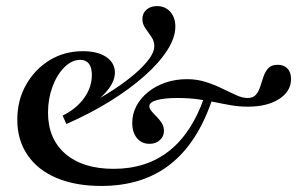

<svg xmlns="http://www.w3.org/2000/svg" viewBox="-20 -594 1004 625"><path d="M309.7 11.3Q225.8 11.3 164.5 -14.5Q103.2 -40.3 69.8 -89.1Q36.3 -137.9 36.3 -204Q36.3 -267.7 64.9 -318.1Q93.5 -368.5 141.5 -398Q189.5 -427.4 250 -427.4Q297.6 -427.4 325.8 -408.5Q354 -389.5 354 -357.3Q354 -332.3 334.3 -305.6Q314.5 -279 271 -245.2L260.5 -250Q311.3 -276.6 352 -303.6Q392.7 -330.6 421.8 -356Q450.8 -381.5 466.5 -403.6Q482.3 -425.8 482.3 -443.5Q482.3 -460.5 472.6 -474.2Q462.9 -487.9 453.2 -502Q443.5 -516.1 443.5 -532.3Q443.5 -550.8 456.9 -562.5Q470.2 -574.2 491.1 -574.2Q517.7 -574.2 534.3 -555.6Q550.8 -537.1 550.8 -507.3Q550.8 -471.8 524.6 -430.6Q498.4 -389.5 450.8 -347.2Q403.2 -304.8 338.3 -264.5Q273.4 -224.2 196 -190.3L183.9 -217.7Q228.2 -239.5 253.6 -274.6Q279 -309.7 279 -350Q279 -374.2 269.4 -386.7Q259.7 -399.2 241.1 -399.2Q213.7 -399.2 189.5 -375Q165.3 -350.8 150.8 -311.7Q136.3 -272.6 136.3 -227.4Q136.3 -141.9 193.1 -93.1Q250 -44.4 350 -44.4Q456.5 -44.4 530.2 -102.4Q604 -160.5 644.4 -275.8L671 -271Q623.4 -129 533.9 -58.9Q444.4 11.3 309.7 11.3ZM466.9 -125.8Q441.1 -125.8 425.8 -144.4Q410.5 -162.9 410.5 -193.5Q410.5 -223.4 424.2 -249.2Q437.9 -275 462.5 -294.8Q487.1 -314.5 519.4 -325.4Q551.6 -336.3 588.7 -336.3Q621.8 -336.3 650.4 -327Q679 -317.7 703.6 -305.6Q728.2 -293.5 748.8 -284.3Q769.4 -275 785.5 -275Q804 -275 813.3 -285.9Q822.6 -296.8 827.4 -312.9Q832.3 -329 837.9 -345.2Q843.5 -361.3 853.6 -372.2Q863.7 -383.1 883.9 -383.1Q904 -383.1 915.7 -371Q927.4 -358.9 927.4 -337.1Q927.4 -296.8 888.7 -271.8Q850 -246.8 787.1 -246.8Q758.9 -246.8 733.1 -251.2Q707.3 -255.6 680.2 -261.3Q653.2 -266.9 623.4 -271Q593.5 -275 558.1 -275Q514.5 -275 490.3 -268.1Q466.1 -261.3 466.1 -248.4Q466.1 -240.3 473.4 -231.9Q480.6 -223.4 490.3 -213.7Q500 -204 506.9 -192.7Q513.7 -181.5 513.7 -167.7Q513.7 -150 500.4 -137.9Q487.1 -125.8 466.9 -125.8Z"/></svg>

Font: Playfair 5pt SemiExpanded Light SemiBold
Style: Regular
Weight: 600
Version: Version 2.001;gftools[0.9.30]